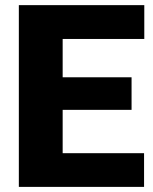

<svg xmlns="http://www.w3.org/2000/svg" viewBox="-20 -731 600 751"><path d="M494.6 -301.3H225.1V-131.8H543.5V0H53.7V-710.9H544.4V-578.6H225.1V-428.7H494.6Z"/></svg>

Font: Vazir Black FD-UI
Style: Black-FD-UI
Weight: 900
Designer: Saber Rastikerdar
Foundry: Saber Rastikerdar
Version: Version 30.0.0